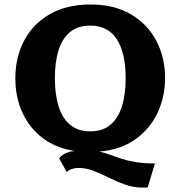

<svg xmlns="http://www.w3.org/2000/svg" viewBox="-20 -671 809 861"><path d="M622.1 170.4Q579.1 170.4 541.5 157Q503.9 143.6 469.2 126.2Q434.6 108.9 400.6 95.5Q366.7 82 331.5 82Q316.4 82 302.5 86.7Q288.6 91.3 279.8 101.1L245.1 39.1Q254.4 27.8 265.1 21Q275.9 14.2 288.3 10.7Q300.8 7.3 315.9 6.3Q233.4 -5.9 173.6 -50.3Q113.8 -94.7 81.3 -164.1Q48.8 -233.4 48.8 -319.8Q48.8 -413.6 88.1 -488.5Q127.4 -563.5 202.9 -607.2Q278.3 -650.9 385.7 -650.9Q492.2 -650.9 566.9 -606.9Q641.6 -563 680.9 -488.3Q720.2 -413.6 720.2 -320.3Q720.2 -237.8 686.8 -165.8Q653.3 -93.8 587.6 -46.6Q522 0.5 425.3 8.8Q451.2 14.6 474.6 23.4Q498 32.2 525.1 41Q552.2 49.8 588.1 55.9Q624 62 674.8 62L642.1 169.9Q637.2 170.4 632.1 170.4Q627 170.4 622.1 170.4ZM384.8 -82Q439.5 -82 474.4 -110.8Q509.3 -139.6 526.4 -193.1Q543.5 -246.6 543.5 -320.8Q543.5 -432.6 504.2 -494.4Q464.8 -556.2 384.8 -556.2Q329.1 -556.2 293.9 -527.1Q258.8 -498 242.4 -445.3Q226.1 -392.6 226.1 -321.3Q226.1 -246.1 243.2 -192.6Q260.3 -139.2 295.4 -110.6Q330.6 -82 384.8 -82Z"/></svg>

Font: Kameron
Style: Bold
Weight: 700
Designer: Vernon Adams
Foundry: Vernon Adams
Version: Version 1.100